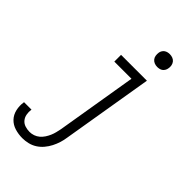

<svg xmlns="http://www.w3.org/2000/svg" viewBox="-325 -804 1108 1108"><g transform="rotate(45 229.0 -249.5)"><path d="M100 223Q68 223 38.5 214Q9 205 -11 184Q-31 163 -38 132.5Q-45 102 -40 71V69H21V70Q18 90 21.5 109Q25 128 36.5 142Q48 156 66 162Q84 168 104 168Q120 168 136 162.5Q152 157 165 146Q178 135 187.5 120.5Q197 106 203.5 91Q210 76 214 60Q218 44 221 29L303 -465H163V-520H374L281 38Q278 60 271 82.5Q264 105 253 126.5Q242 148 226 167Q210 186 189.5 199Q169 212 145.5 217.5Q122 223 100 223ZM360 -618Q347 -618 336 -622.5Q325 -627 317.5 -636Q310 -645 308 -657.5Q306 -670 308 -683Q309 -691 314 -699.5Q319 -708 326.5 -713Q334 -718 342.5 -720Q351 -722 359 -722Q372 -722 383.5 -717.5Q395 -713 402 -704Q409 -695 411.5 -682.5Q414 -670 411 -657Q410 -649 405 -640.5Q400 -632 393 -627Q386 -622 377 -620Q368 -618 360 -618Z"/></g></svg>

Font: Iosevka Term Curly Light
Style: Italic
Weight: 300
Italic angle: -9°
Designer: Belleve Invis
Foundry: Belleve Invis
Version: Version 32.3.0